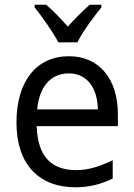

<svg xmlns="http://www.w3.org/2000/svg" viewBox="-20 -786 570 816"><path d="M228 -606H309C331 -652 379 -715 411 -755V-766H361C327 -735 303 -711 268 -673C238 -707 204 -743 176 -766H127V-755C162 -711 205 -650 228 -606ZM301 10C357 10 407 -2 459 -27V-105C406 -80 359 -63 304 -63C198 -63 140 -121 136 -250H481V-300C481 -448 404 -547 273 -547C135 -547 50 -441 50 -265C50 -88 145 10 301 10ZM396 -321H138C147 -417 195 -474 272 -474C351 -474 394 -412 396 -321Z"/></svg>

Font: Noto Sans Mono Condensed
Style: Regular
Weight: 400
Width: 3
Designer: Monotype Design Team
Foundry: Monotype Imaging Inc.
Version: Version 2.014